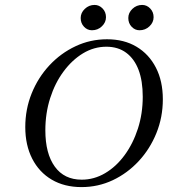

<svg xmlns="http://www.w3.org/2000/svg" viewBox="-20 -740 712 771"><path d="M307.3 11.3Q238.7 11.3 187.9 -18.5Q137.1 -48.4 109.3 -102.8Q81.5 -157.3 81.5 -229.8Q81.5 -301.6 107.3 -365.3Q133.1 -429 178.6 -477.8Q224.2 -526.6 283.5 -554.4Q342.7 -582.3 409.7 -582.3Q478.2 -582.3 528.2 -552.4Q578.2 -522.6 606 -468.5Q633.9 -414.5 633.9 -341.1Q633.9 -269.4 608.1 -205.6Q582.3 -141.9 537.1 -93.1Q491.9 -44.4 433.1 -16.5Q374.2 11.3 307.3 11.3ZM308.1 -18.5Q358.1 -18.5 402.4 -44.8Q446.8 -71 480.6 -117.3Q514.5 -163.7 533.9 -223.8Q553.2 -283.9 553.2 -351.6Q553.2 -415.3 536.3 -459.7Q519.4 -504 486.7 -528.2Q454 -552.4 407.3 -552.4Q357.3 -552.4 313.3 -525.8Q269.4 -499.2 235.1 -452.8Q200.8 -406.5 181.5 -346Q162.1 -285.5 162.1 -216.9Q162.1 -123.4 200 -71Q237.9 -18.5 308.1 -18.5ZM349.2 -618.5Q330.6 -618.5 317.3 -632.7Q304 -646.8 304 -667.7Q304 -688.7 320.6 -704.4Q337.1 -720.2 359.7 -720.2Q378.2 -720.2 391.9 -706Q405.6 -691.9 405.6 -671Q405.6 -650 389.1 -634.3Q372.6 -618.5 349.2 -618.5ZM540.3 -618.5Q521.8 -618.5 508.5 -632.7Q495.2 -646.8 495.2 -667.7Q495.2 -688.7 511.7 -704.4Q528.2 -720.2 550.8 -720.2Q569.4 -720.2 583.1 -706Q596.8 -691.9 596.8 -671Q596.8 -650 580.2 -634.3Q563.7 -618.5 540.3 -618.5Z"/></svg>

Font: Playfair 5pt SemiExpanded Light 12pt
Style: Italic
Weight: 300
Italic angle: -15.6°
Version: Version 2.000;gftools[0.9.28]